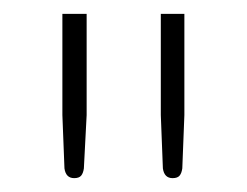

<svg xmlns="http://www.w3.org/2000/svg" viewBox="-20 -726 356 277"><path d="M70 -706H105V-560L101 -483Q100 -476 97 -472.5Q94 -469 87 -469Q75 -469 73 -483L70 -560ZM212 -706H246V-560L243 -483Q242 -476 239 -472.5Q236 -469 229 -469Q217 -469 215 -483L212 -560Z"/></svg>

Font: Aleo ExtraLight
Style: Regular
Weight: 250
Designer: Alessio Laiso
Foundry: Alessio Laiso
Version: Version 2.001;gftools[0.9.29]